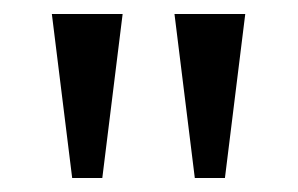

<svg xmlns="http://www.w3.org/2000/svg" viewBox="-20 -734 425 274"><path d="M83 -480 54 -714H155L126 -480ZM258 -480 229 -714H330L301 -480Z"/></svg>

Font: Noto Serif Hebrew SemiCondensed
Style: Regular
Weight: 400
Width: 4
Designer: Monotype Design Team
Foundry: Monotype Imaging Inc.
Version: Version 2.004; ttfautohint (v1.8.4.7-5d5b)